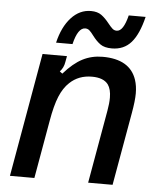

<svg xmlns="http://www.w3.org/2000/svg" viewBox="-54 -814 706 861"><g transform="rotate(5 299.0 -384.0)"><path d="M23 0 121 -557H231L226 -530Q222 -504 205 -486L217 -477Q260 -526 301 -547Q342 -568 391 -568Q514 -568 544 -478Q553 -451 553 -417Q553 -384 543 -328L485 0H375L433 -329Q439 -362 439 -388Q439 -426 424 -447Q403 -475 351 -475Q291 -475 251 -437Q225 -413 208 -372Q191 -331 179 -261L133 0ZM340 -659Q329 -674 321 -681Q313 -688 302 -688Q269 -688 251 -613H177Q194 -685 232 -726.5Q270 -768 321 -768Q350 -768 368 -755Q386 -742 404 -719Q416 -704 424 -697Q432 -690 443 -690Q473 -690 491 -763H567Q548 -684 515 -646.5Q482 -609 428 -609Q395 -609 376.5 -622Q358 -635 340 -659Z"/></g></svg>

Font: Open Sauce Sans Medium Italic
Style: Regular
Weight: 500
Italic angle: -10°
Designer: Alfredo Marco Pradil
Foundry: Creative Sauce Fz LLC
Version: Version 1.477